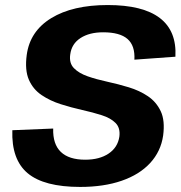

<svg xmlns="http://www.w3.org/2000/svg" viewBox="-20 -730 716 758"><path d="M296.6 8Q153.9 8 89.3 -46.1Q24.8 -100.1 28.7 -215.9L190 -222.5Q188.1 -161.1 220.1 -130.3Q252.1 -99.5 316.5 -99.5Q372.7 -99.5 408.8 -123.7Q444.8 -147.9 451.2 -190.4Q455.7 -225 436.1 -244.6Q416.6 -264.1 381.6 -275.2Q346.6 -286.4 304.3 -295.8Q262 -305.3 220 -318.6Q178 -331.9 144.3 -354.6Q110.5 -377.4 94 -415.2Q77.5 -453 85.5 -513Q98 -606.8 182.3 -658.4Q266.6 -710.1 405.5 -710.1Q543.7 -710.1 610.8 -659Q677.9 -607.9 672.5 -506.1L510.6 -494.4Q513.6 -549.9 483.3 -576.2Q453.1 -602.5 387.2 -602.5Q332.9 -602.5 297.8 -579.8Q262.7 -557.1 257.3 -515.1Q252.3 -480.9 271.9 -460.9Q291.4 -440.9 326.2 -428.7Q360.9 -416.6 403.5 -407.4Q446 -398.2 488.2 -385.4Q530.5 -372.6 563.7 -350.3Q597 -328 614.5 -291Q632 -254 624 -194.5Q615 -132.3 572.8 -86.4Q530.6 -40.6 460.1 -16.3Q389.7 8 296.6 8Z"/></svg>

Font: Pathway Extreme 8pt Thin 12pt
Style: Italic
Weight: 100
Italic angle: -8°
Version: Version 1.001;gftools[0.9.26]